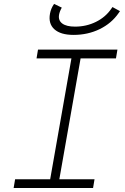

<svg xmlns="http://www.w3.org/2000/svg" viewBox="-20 -942 626 962"><path d="M48.3 0 55.7 -43.9H231.4L337.9 -649.4H163.1L170.4 -693.4H568.4L561 -649.4H383.8L277.3 -43.9H453.6L446.3 0ZM348.6 -767.1Q283.7 -767.1 252.4 -795.4Q221.2 -823.7 230.5 -874Q235.4 -900.4 251 -922.4L289.6 -903.8Q278.8 -884.8 275.9 -868.2Q271 -839.8 292 -824.2Q313 -808.6 356 -808.6Q412.6 -808.6 460.9 -832.5Q509.3 -856.4 538.1 -898.9L543.5 -906.7L581.1 -886.2L574.7 -877Q539.1 -825.2 479.5 -796.1Q419.9 -767.1 348.6 -767.1Z"/></svg>

Font: Cascadia Mono NF ExtraLight
Style: Italic
Weight: 200
Italic angle: -10°
Monospace: yes
Designer: Aaron Bell
Foundry: Saja Typeworks
Version: Version 2404.023; ttfautohint (v1.8.4)